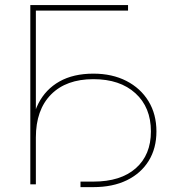

<svg xmlns="http://www.w3.org/2000/svg" viewBox="-20 -748 707 779"><path d="M499.5 -727.5V-705.1H125.5V0H103V-727.5ZM306.6 11.2V-11.2H358.9Q469.7 -11.2 531 -65.4Q592.3 -119.6 592.3 -214.8Q592.3 -312.5 529.5 -369.6Q466.8 -426.8 358.9 -426.8Q248.5 -426.8 187 -364.5Q125.5 -302.2 125.5 -189.9H106Q106 -269.5 135.5 -327.6Q165 -385.7 221.4 -417.5Q277.8 -449.2 358.9 -449.2Q435.1 -449.2 492.7 -419.7Q550.3 -390.1 582.5 -337.4Q614.7 -284.7 614.7 -214.8Q614.7 -146.5 583.5 -95.7Q552.2 -44.9 494.9 -16.8Q437.5 11.2 358.9 11.2Z"/></svg>

Font: Inter 20pt Thin
Style: Regular
Weight: 250
Version: Version 4.001;git-66647c0bb